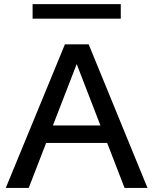

<svg xmlns="http://www.w3.org/2000/svg" viewBox="-20 -920 750 940"><path d="M8.3 0 297.9 -703.1H414.1L702.1 0H589.8L355.5 -606.4L120.6 0ZM167 -220.2V-305.7H543V-220.2ZM139.6 -828.6V-899.9H571.3V-828.6Z"/></svg>

Font: Schibsted Grotesk Medium
Style: Regular
Weight: 500
Designer: Bakken & Baeck AS, Henrik Kongsvoll
Foundry: Schibsted ASA
Version: Version 1.100;gftools[0.9.25]